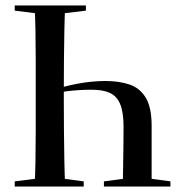

<svg xmlns="http://www.w3.org/2000/svg" viewBox="-20 -684 673 704"><path d="M34 0V-19L138 -32H187L287 -19V0ZM107 0Q109 -40 110 -93Q111 -146 111 -203.5Q111 -261 111 -313V-357Q111 -409 111 -464.5Q111 -520 110 -572Q109 -624 107 -664H219Q217 -624 216 -572Q215 -520 214.5 -464.5Q214 -409 214 -357V-313Q214 -261 214.5 -203.5Q215 -146 216 -93Q217 -40 219 0ZM138 -632 34 -645V-664H295V-645L187 -632ZM361 0V-19L460 -32H509L605 -19V0ZM430 0Q431 -35 431.5 -73.5Q432 -112 432.5 -150Q433 -188 433 -220Q433 -273 420.5 -302.5Q408 -332 382.5 -343.5Q357 -355 317 -355Q291 -355 268.5 -353.5Q246 -352 221.5 -349Q197 -346 165 -339V-351Q211 -367 264 -377Q317 -387 367 -387Q416 -387 454 -374.5Q492 -362 514 -326.5Q536 -291 536 -222V0Z"/></svg>

Font: Source Serif 4 60pt SemiBold
Style: Regular
Weight: 600
Version: Version 4.004;hotconv 1.0.116;makeotfexe 2.5.65601